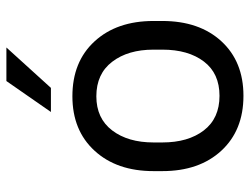

<svg xmlns="http://www.w3.org/2000/svg" viewBox="-112 -678 799 615"><g transform="rotate(-90 287.5 -370.5)"><path d="M46.9 -250V-278.3Q46.9 -396 112.1 -467Q177.2 -538.1 286.6 -538.1Q397.5 -538.1 462.6 -467Q527.8 -396 527.8 -278.3V-250Q527.8 -131.8 462.9 -61Q397.9 9.8 288.1 9.8Q177.7 9.8 112.3 -61Q46.9 -131.8 46.9 -250ZM138.7 -278.3V-250Q138.7 -167.5 177.2 -117.2Q215.8 -66.9 288.1 -66.9Q359.9 -66.9 397.9 -116.9Q436 -167 436 -250V-278.3Q436 -359.9 397.2 -410.6Q358.4 -461.4 286.6 -461.4Q215.8 -461.4 177.2 -410.6Q138.7 -359.9 138.7 -278.3ZM236.3 -606.9 335.4 -749.5H442.9L313.5 -606.9Z"/></g></svg>

Font: Bert Sans Medium
Style: Regular
Weight: 500
Designer: Christian Robertson, Adam Twardoch, & Cristiano Sobral
Foundry: Google
Version: Version 12.135;January 10, 2020;FontCreator 12.0.0.2547 64-b